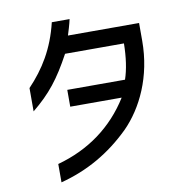

<svg xmlns="http://www.w3.org/2000/svg" viewBox="-89 -831 950 989"><g transform="rotate(-10 386.5 -336.5)"><path d="M340 -747H247C215 -613 155 -517 75 -433V-311C168 -387 220 -453 286 -575H594C593 -502 584 -440 567 -390H265V-302H534C446 -161 317 -67 153 -22V74C294 37 413 -31 520 -136C615 -232 689 -385 689 -572V-665H317C324 -688 333 -715 340 -747Z"/></g></svg>

Font: コーポレート・ロゴ ver3 Medium
Style: Regular
Weight: 500
Designer: [KANA_main] LOGOTYPE.JP [Source Han Sans] Ryoko NISHIZUKA 西塚涼子 (kana, bopomofo & ideographs); Paul D. Hunt (Latin, Greek
Version: Version 12.001;FEAKit 1.0